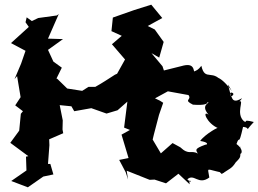

<svg xmlns="http://www.w3.org/2000/svg" viewBox="-20 -767 1104 820"><path d="M211 -411 244 -478 208 -504 185 -554 249 -600 185 -602 231 -707 223 -701 143 -690 116 -677 94 -693 89 -672 103 -652 27 -583 89 -550 70 -495 42 -429 53 -442 68 -352 45 -317 78 -292 69 -281 62 -209 24 -157 101 -100 91 -98 93 -39 28 6 99 33 165 -13 208 -22 195 -67H185L191 -147L190 -172L250 -198L247 -214L248 -253L235 -318L285 -313L297 -292L370 -305L435 -282L482 -296L524 -333L510 -222L535 -212L499 -192L529 -92L489 -84L517 -31L527 0L521 -38L619 1L640 0L689 16L742 -25L790 20C783 -18 810 28 780 -1C809 -28 827 26 874 -9C867 -58 856 -43 938 -28C905 -53 898 -50 927 -24C961 -47 970 -47 987 -74C1012 -99 1006 -94 1006 -142C987 -85 1040 -115 990 -152C1005 -196 997 -133 1018 -225C1056 -222 1018 -197 1064 -246C1007 -261 1043 -239 1022 -249C985 -282 1024 -341 1003 -334C1036 -372 982 -312 970 -351C945 -385 997 -370 967 -355C948 -428 951 -409 970 -378C914 -457 876 -442 937 -405C891 -481 856 -414 840 -486C814 -450 799 -474 811 -445C808 -472 808 -500 756 -485L680 -466L674 -484L627 -540L660 -521L679 -588L641 -641L611 -656L673 -690L626 -747L553 -724L462 -692L456 -634L500 -614L458 -578L514 -513L480 -452L471 -448C443 -430 416 -412 387 -396H358L331 -379L267 -389L225 -430L200 -441ZM642 -347 697 -377 785 -361C801 -339 760 -342 804 -320C858 -316 867 -325 866 -331C885 -328 831 -323 871 -277C841 -299 863 -239 913 -219C922 -232 854 -193 835 -165C874 -159 866 -148 857 -149C811 -132 815 -128 825 -111C796 -128 788 -102 750 -138L717 -156L667 -112L632 -171L637 -192L659 -276L677 -328L663 -337Z"/></svg>

Font: Asimov Aggro
Style: Medium
Weight: 500
Designer: Google
Version: Version 2.000980; 2014